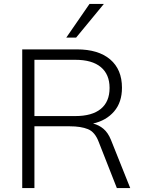

<svg xmlns="http://www.w3.org/2000/svg" viewBox="-20 -956 728 976"><path d="M93 0V-705H371Q480 -705 540 -654Q600 -603 600 -510Q600 -436 560 -389.5Q520 -343 453 -328Q482 -321 505.5 -301.5Q529 -282 544 -245L642 0H574L482 -234Q463 -285 427 -299.5Q391 -314 335 -314H155V0ZM155 -366H363Q448 -366 492.5 -402.5Q537 -439 537 -509Q537 -578 492.5 -615Q448 -652 363 -652H155ZM317 -765 435 -936H508L367 -765Z"/></svg>

Font: Mulish Light
Style: Regular
Weight: 300
Designer: Vernon Adams
Foundry: Vernon Adams
Version: Version 3.603; ttfautohint (v1.8.3)